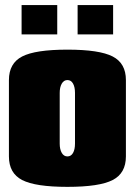

<svg xmlns="http://www.w3.org/2000/svg" viewBox="-20 -725 530 755"><path d="M64.9 -589.8V-705.1H205.1V-589.8ZM285.2 -589.8V-705.1H424.8V-589.8ZM475.1 -410.2V-109.9Q475.1 -43.9 423.1 -17.1Q371.1 9.8 245.1 9.8Q119.1 9.8 67.1 -17.1Q15.1 -43.9 15.1 -109.9V-410.2Q15.1 -476.1 67.1 -502.9Q119.1 -529.8 245.1 -529.8Q371.1 -529.8 423.1 -502.9Q475.1 -476.1 475.1 -410.2ZM214.8 -359.9V-160.2Q214.8 -137.7 222.9 -123.8Q231 -109.9 245.1 -109.9Q259.3 -109.9 267.1 -123.5Q274.9 -137.2 274.9 -160.2V-359.9Q274.9 -382.8 267.1 -396.5Q259.3 -410.2 245.1 -410.2Q231 -410.2 222.9 -396.2Q214.8 -382.3 214.8 -359.9Z"/></svg>

Font: Mikodacs
Style: Regular
Weight: 400
Designer: gluk (gluksza@wp.pl)
Foundry: gluk (gluksza@wp.pl)
Version: Version 0.28